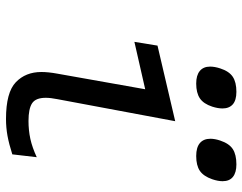

<svg xmlns="http://www.w3.org/2000/svg" viewBox="-104 -694 808 640"><g transform="rotate(90 300.0 -374.0)"><path d="M220 -108Q220 -131 225.5 -161L277.5 -454L119.5 -418L132 -495L384 -554L310.5 -161Q306 -138.5 306 -122.5Q306 -89 324.2 -77Q342.5 -65 383 -65Q414.5 -65 443 -71.2Q471.5 -77.5 504 -92.5L494.5 -11Q460 0 432.8 5Q405.5 10 376.5 10Q288 10 254 -22.8Q220 -55.5 220 -108ZM202 -670.5Q202 -685.5 208 -704Q217.5 -733.5 235.8 -745.8Q254 -758 286 -758Q314 -758 327.8 -746Q341.5 -734 341.5 -711.5Q341.5 -696.5 335.5 -677.5Q326 -648.5 307.8 -636.2Q289.5 -624 258.5 -624Q231 -624 216.5 -636Q202 -648 202 -670.5ZM442.5 -671.5Q442.5 -686 448.5 -704Q458.5 -734 477 -746Q495.5 -758 528 -758Q555 -758 569.5 -746.5Q584 -735 584 -712Q584 -696.5 577.5 -677.5Q567.5 -648.5 549.5 -636.2Q531.5 -624 500 -624Q471.5 -624 457 -636.2Q442.5 -648.5 442.5 -671.5Z"/></g></svg>

Font: JuliaMono
Style: Italic
Weight: 400
Italic angle: -9°
Monospace: yes
Designer: cormullion
Foundry: corm
Version: Version 0.057; ttfautohint (v1.8.4)